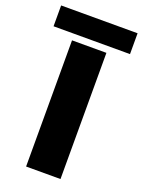

<svg xmlns="http://www.w3.org/2000/svg" viewBox="-213 -850 684 918"><g transform="rotate(20 128.5 -390.5)"><path d="M-66 -675V-781H323V-675ZM40 -642H215V0H40Z"/></g></svg>

Font: Teko
Style: Bold
Weight: 700
Designer: Manushi Parikh, Jonny Pinhorn
Foundry: Indian Type Foundry
Version: Version 1.106;PS 1.0;hotconv 1.0.78;makeotf.lib2.5.61930; tt